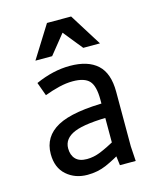

<svg xmlns="http://www.w3.org/2000/svg" viewBox="-100 -705 637 780"><g transform="rotate(-15 219.0 -315.5)"><path d="M210.9 -378.9Q183.6 -378.9 153.3 -371.6Q123 -364.3 91.8 -352.5L71.3 -409.2Q145.5 -442.4 215.8 -442.4Q292 -442.4 331.5 -406.2Q371.1 -370.1 371.1 -292V-62.5L375 0H308.6L300.8 -62.5V-278.3Q300.8 -335 280.8 -356.9Q260.7 -378.9 210.9 -378.9ZM123 -120.1Q123 -91.8 138.7 -75.2Q154.3 -58.6 186.5 -58.6Q214.8 -58.6 243.7 -70.3Q272.5 -82 317.4 -106.4L321.3 -108.4L336.9 -57.6Q335.9 -57.6 335 -56.6Q287.1 -27.3 251 -11.7Q214.8 3.9 171.9 3.9Q120.1 3.9 84.5 -27.3Q48.8 -58.6 48.8 -116.2Q48.8 -189.5 115.2 -225.6Q181.6 -261.7 333 -261.7V-201.2Q217.8 -201.2 170.4 -181.6Q123 -162.1 123 -120.1ZM171.9 -634.8H273.4L358.4 -499H288.1L203.1 -604.5H242.2L157.2 -499H86.9Z"/></g></svg>

Font: Sudo Var
Style: Regular
Weight: 400
Monospace: yes
Designer: Jens Kutilek
Foundry: Jens Kutilek
Version: Version 0.065;FEAKit 1.0